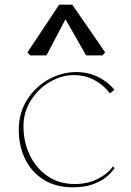

<svg xmlns="http://www.w3.org/2000/svg" viewBox="-20 -788 558 818"><path d="M60 -235Q60 -307 95.5 -363Q131 -419 187.5 -450Q244 -481 306 -481Q338 -481 366.5 -472.5Q395 -464 419.5 -448Q444 -432 464 -410L468 -406L448 -390Q447 -392 445 -394Q424 -423 384.5 -445.5Q345 -468 294 -468Q243 -468 193.5 -439.5Q144 -411 112 -361Q80 -311 80 -250Q80 -185 106 -129Q132 -73 181.5 -38.5Q231 -4 299 -4Q354 -4 396.5 -26Q439 -48 459 -76Q460 -78 461 -79L468 -72L467 -70Q452 -49 430 -31.5Q408 -14 373 -2Q338 10 290 10Q217 10 165 -23Q113 -56 86.5 -111.5Q60 -167 60 -235ZM428 -565 417 -552H347L259 -706L178 -552H108L97 -565L232 -768H288Z"/></svg>

Font: TMT Limkin
Style: Regular
Weight: 400
Designer: Gabriel Drozdov
Version: Version 1.000;Glyphs 3.1.2 (3151)